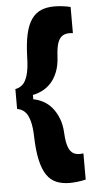

<svg xmlns="http://www.w3.org/2000/svg" viewBox="-57 -739 431 883"><g transform="rotate(-5 159.0 -297.5)"><path d="M17 -250V-342Q36 -345 50.5 -358Q65 -371 74 -401.5Q83 -432 84 -485Q86 -548 95.5 -590Q105 -632 123 -657.5Q141 -683 167 -694Q193 -705 229 -705Q244 -705 263 -703Q282 -701 303 -696V-575Q276 -579 259 -570.5Q242 -562 233.5 -539Q225 -516 223 -474Q221 -433 209 -403Q197 -373 179 -353.5Q161 -334 139 -323Q117 -312 95 -308V-288Q118 -284 140.5 -272Q163 -260 180.5 -239Q198 -218 209.5 -189Q221 -160 223 -122Q225 -80 233.5 -56.5Q242 -33 258.5 -24.5Q275 -16 303 -20V101Q282 106 262 108Q242 110 229 110Q194 110 167.5 99Q141 88 123.5 62.5Q106 37 96 -5.5Q86 -48 84 -111Q83 -161 74.5 -190.5Q66 -220 51.5 -233.5Q37 -247 17 -250Z"/></g></svg>

Font: Bricolage Grotesque 24pt SemiCondensed ExtraBold
Style: Regular
Weight: 800
Width: 4
Designer: Mathieu Triay
Foundry: Atelier Triay
Version: Version 1.001;gftools[0.9.33.dev8+g029e19f]